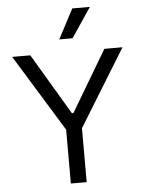

<svg xmlns="http://www.w3.org/2000/svg" viewBox="-62 -1015 790 1064"><g transform="rotate(-5 332.5 -483.0)"><path d="M25.6 -727.3H126.4L328.1 -387.8H336.6L538.4 -727.3H639.2L376.4 -299.7V0H288.4V-299.7ZM294 -801.1 380.7 -965.9H478.7L367.9 -801.1Z"/></g></svg>

Font: Inter Zeller
Style: Regular
Weight: 400
Designer: Rasmus Andersson; Joe Bland
Foundry: zeller
Version: Version 3.015;git-dec3a8cb1